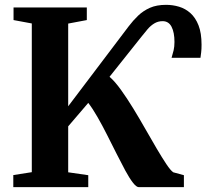

<svg xmlns="http://www.w3.org/2000/svg" viewBox="-20 -774 854 794"><path d="M35 0V-50L111.5 -62V-677L36 -691V-743H339V-691L262 -676.5V-334.5L512 -665Q530.5 -689.5 551.5 -709.5Q572.5 -729.5 600.2 -741.8Q628 -754 667 -754Q694.5 -754 720.5 -746.2Q746.5 -738.5 767.5 -719.8Q788.5 -701 801 -669.2Q813.5 -637.5 813.5 -589Q813.5 -570 812 -558Q810.5 -546 809 -535H689.5Q694.5 -551 698 -566Q701.5 -581 701.5 -600.5Q701.5 -640 689.5 -663.2Q677.5 -686.5 652.5 -686.5Q633.5 -686.5 618.2 -677.2Q603 -668 590.8 -653.8Q578.5 -639.5 566 -623.5L433 -456.5Q455.5 -437 480.2 -402.5Q505 -368 530.8 -326Q556.5 -284 581.2 -240.5Q606 -197 628.2 -159.2Q650.5 -121.5 668 -95.2Q685.5 -69 696.5 -61.5L740.5 -49.5V0H554Q544 0 529.5 -18.8Q515 -37.5 498 -69Q481 -100.5 461.8 -138.8Q442.5 -177 422.8 -216.2Q403 -255.5 383.2 -290Q363.5 -324.5 345 -348.5L262 -251.5V-61.5L345 -49.5V0Z"/></svg>

Font: Merriweather 48pt
Style: Bold
Weight: 700
Version: Version 2.100